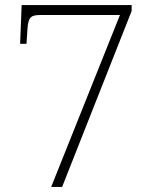

<svg xmlns="http://www.w3.org/2000/svg" viewBox="-20 -734 599 754"><path d="M181 0H224L497 -691V-714H65L59 -562H84L88 -622C91 -668 103 -675 139 -675H451Z"/></svg>

Font: Noto Serif Ethiopic ExtraLight
Style: Regular
Weight: 200
Designer: Monotype Design Team
Foundry: Monotype Imaging Inc.
Version: Version 2.102